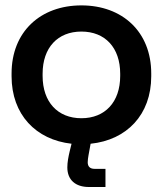

<svg xmlns="http://www.w3.org/2000/svg" viewBox="-20 -534 619 730"><path d="M289.5 -84.5C199.5 -84.5 142 -146 142 -245.5V-253.5C142 -353 199.5 -414 289.5 -414C379.5 -414 437 -353 437 -253.5V-245.5C437 -146 379.5 -84.5 289.5 -84.5ZM318 177H381V108H340C321.5 108 313.5 98.5 313.5 83C313.5 73.5 315 66.5 316.5 56.5L324.5 12.5C461.5 -1.5 555 -97.5 555 -244V-254.5C555 -413.5 445 -513.5 289.5 -513.5C134 -513.5 24 -413.5 24 -254.5V-244C24 -98.5 116.5 -2.5 252 12.5L245 41C240 62.5 236 83 236 102.5C236 150.5 267.5 177 318 177Z"/></svg>

Font: MCL Standard Medium
Style: Regular
Weight: 500
Designer: Květoslav Bartoš
Foundry: Florian Karsten
Version: Version 1.001;Glyphs 3.2.3 (3260)